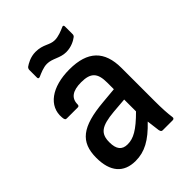

<svg xmlns="http://www.w3.org/2000/svg" viewBox="-197 -769 882 882"><g transform="rotate(-45 244.0 -328.0)"><path d="M290 -567C324 -567 350 -582 363 -592C367 -595 369 -600 369 -605V-655C369 -663 364 -665 357 -661C341 -654 315 -643 292 -643C258 -643 241 -668 191 -668C157 -668 131 -652 118 -643C114 -639 112 -634 112 -629V-579C112 -572 117 -570 124 -573C140 -580 166 -592 189 -592C225 -592 250 -567 290 -567ZM162 12C221 12 269 -14 329 -77C332 -51 336 -23 337 -14C339 -6 341 0 349 0H414C421 0 425 -4 424 -11C420 -39 418 -74 418 -122V-336C418 -447 362 -501 244 -501C129 -501 57 -448 64 -369C65 -355 68 -350 76 -350H148C154 -350 157 -354 157 -361C157 -401 185 -421 240 -421C302 -421 324 -398 324 -335V-292L247 -285C99 -272 44 -229 44 -126C44 -36 85 12 162 12ZM137 -134C137 -191 164 -211 250 -219L324 -225V-148C263 -87 228 -68 190 -68C154 -68 137 -89 137 -134Z"/></g></svg>

Font: Sofia Sans Cond SemiBold
Style: Regular
Weight: 600
Width: 3
Designer: Botio Nikoltchev, Ani Petrova
Foundry: lettersoup
Version: Version 4.100